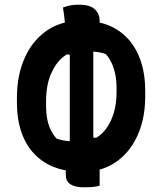

<svg xmlns="http://www.w3.org/2000/svg" viewBox="-20 -759 690 817"><path d="M248 -727Q266 -734 281.5 -736.5Q297 -739 317 -739Q362 -739 383 -720Q404 -701 404 -670Q404 -646 404 -621.5Q404 -597 404 -573L377 -545Q377 -499 377 -452.5Q377 -406 377 -359.5Q377 -313 377 -266.5Q377 -220 377 -174L404 -170Q404 -145 404 -120Q404 -95 404 -69.5Q404 -44 404 -19Q404 6 404 31Q392 35 375.5 36.5Q359 38 336 38Q299 38 279.5 25Q260 12 260 -14Q260 -43 260 -72Q260 -101 260 -129L277 -157Q277 -218 277 -279.5Q277 -341 277 -403Q277 -465 277 -526L260 -529Q260 -565 259.5 -596Q259 -627 256.5 -658.5Q254 -690 248 -727ZM348 -669Q400 -669 445 -650Q490 -631 524.5 -594Q559 -557 578.5 -500.5Q598 -444 598 -370V-352Q598 -274 577.5 -214Q557 -154 521.5 -113Q486 -72 441 -51Q396 -30 348 -30H309Q255 -30 208.5 -48.5Q162 -67 126.5 -103.5Q91 -140 71.5 -195.5Q52 -251 52 -324V-341Q52 -420 73 -481.5Q94 -543 130 -584.5Q166 -626 212 -647.5Q258 -669 309 -669ZM176 -312Q176 -277 181.5 -250Q187 -223 197.5 -203Q208 -183 221 -169Q236 -164 252.5 -161Q269 -158 282 -158Q295 -158 299 -158H338Q364 -158 388.5 -172Q413 -186 432.5 -212.5Q452 -239 464 -278Q476 -317 476 -367V-381Q476 -418 470 -445Q464 -472 454 -493Q444 -514 430 -529Q407 -537 383.5 -539Q360 -541 352 -541H313Q279 -541 248 -516Q217 -491 196.5 -443.5Q176 -396 176 -326Z"/></svg>

Font: Recursive Casual
Style: Bold
Weight: 700
Version: Version 1.085